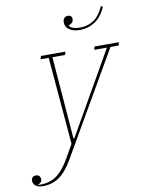

<svg xmlns="http://www.w3.org/2000/svg" viewBox="-216 -791 811 1072"><g transform="rotate(-10 190.0 -255.0)"><path d="M-61 212Q-86 212 -101 201Q-116 190 -116 172Q-116 161 -109.5 153.5Q-103 146 -90 146Q-77 146 -70.5 153.5Q-64 161 -64 172Q-64 191 -85 198V201H-73Q-19 201 19.5 173Q58 145 94 82L137 7L95 -488H49L54 -506H193L188 -488H116L153 -21H158L425 -488H353L358 -506H496L491 -488H445L110 91Q74 154 33.5 183Q-7 212 -61 212ZM295 -611Q257 -611 234.5 -626.5Q212 -642 212 -668Q212 -685 221 -693Q230 -701 241 -701Q249 -701 256.5 -696Q264 -691 264 -679Q264 -665 254.5 -657Q245 -649 237 -647V-644Q244 -634 260 -629Q276 -624 297 -624Q342 -624 376 -647.5Q410 -671 432 -722L442 -717Q430 -687 413 -666.5Q396 -646 376.5 -634Q357 -622 336 -616.5Q315 -611 295 -611Z"/></g></svg>

Font: IBM Plex Serif Thin
Style: Italic
Weight: 100
Italic angle: -14°
Designer: Mike Abbink, Paul van der Laan, Pieter van Rosmalen
Foundry: Bold Monday
Version: Version 3.001